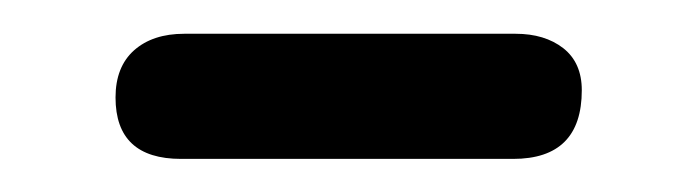

<svg xmlns="http://www.w3.org/2000/svg" viewBox="-20 -306 420 116"><path d="M291.5 -285.6Q309.1 -285.6 320.3 -276.9Q331.5 -268.1 331.5 -251.5Q331.5 -210 290 -210H89.4Q49.8 -210 49.8 -247.1Q49.8 -265.6 61 -275.6Q72.3 -285.6 91.3 -285.6Z"/></svg>

Font: Corben
Style: Regular
Weight: 400
Designer: vernon adams
Foundry: vernon adams
Version: Version 1.101